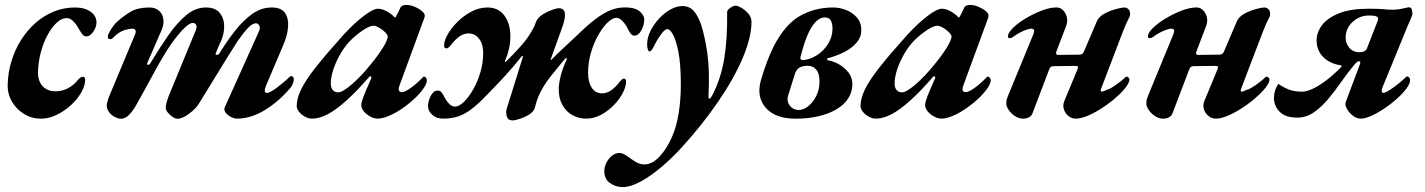

<svg xmlns="http://www.w3.org/2000/svg" viewBox="-20 -463 5731 772"><path d="M144.9 14.2Q108.1 14.2 77.5 -4.2Q46.9 -22.7 28.5 -53.5Q10.1 -84.4 10.9 -122Q11.9 -170.3 25.8 -216.2Q39.6 -262.2 64.3 -301.5Q89 -340.8 122.2 -370.3Q155.3 -399.7 195.9 -416.3Q236.5 -432.9 281.7 -432.9Q320.2 -432.9 344.1 -416Q367.9 -399.1 367.9 -373Q367.9 -353.7 354.7 -335.1Q341.5 -316.6 327.2 -316.6Q319.2 -316.6 313.3 -322.8Q307.4 -329 296.7 -347.2Q287.4 -364.7 274.7 -377.5Q262 -390.3 249.1 -390.3Q227.6 -390.3 207.3 -371.1Q187.1 -352 170.3 -320.5Q153.5 -289 143.6 -250.9Q133.7 -212.8 132.9 -174.3Q132.1 -137.2 151.3 -116.6Q170.4 -95.9 203.1 -95.9Q230.1 -95.9 253.7 -108.4Q277.2 -120.9 293.7 -142.2Q298.2 -147.6 303.4 -151Q308.5 -154.4 312.9 -154.4Q322.5 -154.4 322.5 -143Q322.5 -118.6 306.7 -91.2Q291 -63.7 264.5 -39.6Q238.1 -15.6 206.9 -0.7Q175.7 14.2 144.9 14.2Z M465.6 14.5Q456.5 14.5 442.7 7.9Q428.8 1.3 418.9 -11.5Q409.1 -24.2 409.1 -41.7Q409.9 -46.7 411.9 -54.6Q413.9 -62.6 417.3 -71.7L523.2 -325Q527.4 -335.5 524.5 -341.7Q521.5 -347.8 511.2 -347.8Q501.1 -347.8 479.7 -341.6Q458.2 -335.4 433.4 -310Q429.4 -305.2 421.6 -305.7Q413.9 -306.2 413.5 -314.8Q413.5 -322.5 420 -334.4Q426.5 -346.4 435.9 -358.8Q445.4 -371.3 452.6 -377.1Q477.8 -399.8 505.9 -416.2Q534 -432.7 581.2 -432.9Q604.2 -432.9 618.9 -420.2Q633.6 -407.5 636.9 -386.4Q640.1 -365.4 629.6 -342L572.6 -210.4Q569.6 -203.4 574.9 -202.4Q580.3 -201.4 584.1 -208Q621.3 -269.9 656.7 -320.8Q692.1 -371.7 729.1 -402.3Q766 -432.9 807.8 -432.9Q846.5 -432.9 864.4 -410Q882.4 -387.1 881.3 -352.5Q880.3 -317.8 861.9 -283.4L848 -250.5Q844.2 -243.5 851.2 -242.5Q858.1 -241.5 862 -248.2Q892.5 -297.5 925.2 -339.3Q957.9 -381.1 994.3 -407Q1030.6 -432.9 1072.5 -432.9Q1111.1 -432.9 1126.1 -410.6Q1141.1 -388.4 1138.3 -353.8Q1135.4 -319.2 1118.9 -281.8L1050.1 -119.6Q1037.6 -89.4 1053.5 -89.4Q1059.8 -89.4 1070.6 -95.4Q1081.5 -101.5 1093.6 -110.8Q1105.8 -120 1116.3 -128.9Q1126.9 -137.7 1132.5 -142.5Q1137.6 -147.6 1143 -152.5Q1148.5 -157.4 1151.9 -157.4Q1154.9 -157.4 1158.2 -153.7Q1161.6 -150 1161.6 -145.1Q1160.7 -134.7 1156.8 -125Q1152.9 -115.2 1144.4 -105.9Q1100.7 -54.9 1045 -20.5Q989.2 14 931.5 14Q922.7 14 909.3 7.5Q895.9 1 887.3 -10Q878.7 -21 884.3 -32.8L1020 -334.3Q1028 -350.2 1022.8 -359.8Q1017.6 -369.4 1009 -369.5Q995.5 -369.7 977.5 -351Q959.5 -332.3 935.5 -297.8Q917.3 -269.8 892 -228.9Q866.7 -188.1 838.4 -141.7Q810.1 -95.3 781.1 -48.5Q769.8 -30.4 753.2 -16Q736.5 -1.5 720.8 6.5Q705.1 14.5 694.7 14.5Q685.6 14.5 674.2 7.2Q662.8 -0.2 654.6 -10.7Q646.3 -21.2 646.3 -30.5Q646.3 -36.3 649.1 -48.2Q652 -60.1 657.9 -75.8L765.6 -337.3Q773 -353.7 768.9 -362.2Q764.9 -370.7 755.5 -370.9Q743.6 -371.3 721.9 -350.7Q700.2 -330.2 670.5 -289.2Q656 -268.6 639.3 -241Q622.5 -213.3 605.3 -181.8Q588.1 -150.3 570.2 -117.4Q552.3 -84.5 534.9 -53.4Q517.1 -20.2 500.6 -2.8Q484.2 14.5 465.6 14.5Z M1234.6 14Q1221 14 1206.5 6.3Q1192.1 -1.5 1182.5 -13.5Q1173 -25.6 1173 -36.6Q1173 -66.8 1190.8 -103.7Q1208.7 -140.5 1250 -193Q1291.4 -245.5 1361.3 -323.2Q1404.7 -370.2 1442.8 -399Q1480.9 -427.9 1499.3 -427.9Q1526 -427.9 1558.5 -401.6Q1565.1 -394.2 1566.1 -393.7Q1567 -393.1 1568 -393.1Q1570 -393.1 1570.7 -393.8Q1571.4 -394.5 1574 -399.9Q1581.5 -414.1 1584.5 -420.3Q1587.5 -426.6 1589.4 -431.6Q1594.6 -443.2 1613.7 -443.2Q1629.2 -443.2 1646.4 -436.1Q1663.6 -429 1675.7 -419.1Q1687.8 -409.2 1687.8 -400.1Q1687.8 -394.3 1685.7 -389.8L1586 -118.3Q1577.1 -92.5 1596.5 -92.5Q1608 -92.5 1631.8 -109.6Q1655.7 -126.6 1679.6 -151.6Q1682.4 -154.5 1682.9 -154.7Q1683.3 -155 1684.5 -155Q1689.3 -155 1692.9 -150.5Q1696.4 -145.9 1696.4 -139.1Q1696.4 -124.7 1677.5 -100.1Q1658.6 -75.5 1628.8 -50.7Q1592.6 -20.6 1557.6 -3.3Q1522.5 14 1499.3 14Q1484.4 14 1468.7 5.5Q1452.9 -2.9 1442.7 -15.6Q1432.5 -28.3 1432.5 -40.6Q1432.5 -47.5 1437.7 -63.6Q1439.5 -69.3 1443.4 -79.2Q1447.3 -89 1452.1 -100.6Q1456.9 -112.2 1462.4 -124.2Q1467.9 -136.2 1472.4 -147.3Q1475 -152.5 1471.6 -155.1Q1468.2 -157.8 1465.5 -154.9Q1414.3 -95.9 1372.5 -58.4Q1330.6 -20.8 1297.2 -3.4Q1263.8 14 1234.6 14ZM1339.8 -91.6Q1356.9 -91.6 1393.8 -123.2Q1430.8 -154.8 1469.4 -202.6Q1501.6 -241.7 1520.4 -272.5Q1539.1 -303.4 1539.1 -316.4Q1539.1 -325.3 1518.7 -342Q1509.4 -349.5 1499.1 -354.5Q1488.9 -359.6 1482.2 -359.6Q1466.7 -359.6 1439.7 -341.6Q1412.7 -323.6 1389.2 -300.2Q1368.5 -279.7 1350.4 -249.1Q1332.2 -218.5 1321.1 -186.1Q1310 -153.6 1310 -127.3Q1310 -110.6 1318 -101.1Q1326 -91.6 1339.8 -91.6Z M2042 21.2Q2026.8 21.2 2021.1 12.4Q2015.4 3.6 2015.4 -15.2Q2015.4 -20.2 2020.2 -34.7Q2025.1 -49.1 2031 -69.1L2082 -233.2Q2084 -238.2 2081.3 -238.1Q2078.6 -238 2076.3 -234.8Q2062.5 -217.2 2044 -195.6Q2025.5 -174 2005.2 -151.9Q1984.9 -129.9 1965.3 -109.7Q1945.6 -89.5 1929.4 -72.8Q1885.3 -26.8 1848.5 -6.4Q1811.8 14 1761.5 14Q1734 14 1717.5 -1.8Q1701 -17.7 1701 -35.4Q1701 -57 1712.2 -78Q1723.5 -98.9 1739.7 -98.9Q1750 -98.9 1756.2 -90.5Q1762.4 -82 1768.6 -69.1Q1776.3 -55.3 1786.6 -44.9Q1796.9 -34.5 1809.9 -34.5Q1825.6 -34.5 1844.8 -53Q1864.1 -71.4 1881.9 -102.2Q1899.7 -133 1911.3 -171.4Q1922.8 -209.8 1922.8 -249.9Q1922.8 -285.7 1906.3 -307.2Q1889.8 -328.6 1863.8 -328.6Q1845.3 -328.6 1828.2 -317Q1811.2 -305.5 1792.2 -280.9Q1788.6 -275.5 1783.4 -271.9Q1778.2 -268.4 1774.9 -268.4Q1765.6 -268.4 1765.6 -280.5Q1765.6 -299 1780.1 -324.7Q1794.7 -350.4 1819.5 -375.2Q1844.4 -400 1875.5 -416.4Q1906.6 -432.9 1940.3 -432.9Q1984.1 -432.9 2008.1 -400.3Q2032.1 -367.6 2032.1 -316.5Q2032.1 -291.6 2026.6 -266.8Q2021 -242 2010.9 -218.6Q2009.7 -214.6 2011 -213.7Q2012.3 -212.9 2015.4 -216.1Q2042.7 -242.3 2074.7 -278.4Q2106.8 -314.5 2125 -350.7Q2129.1 -357.9 2131.4 -365Q2133.6 -372.1 2136.3 -377.9Q2145.4 -395.1 2164.4 -406.4Q2183.4 -417.6 2201.5 -423.8Q2219.6 -430 2224.9 -430Q2240.3 -430 2246.1 -422.7Q2251.8 -415.4 2251.8 -402.3Q2251.8 -391.8 2247.7 -376.3Q2243.6 -360.8 2236.8 -342.6L2194.1 -224Q2193.1 -220.7 2194.7 -221.2Q2196.3 -221.7 2197.6 -223.2Q2220 -246.5 2246.5 -270.6Q2273 -294.7 2297.8 -318.7Q2341.7 -361.8 2374.9 -386.7Q2408.1 -411.7 2435.9 -422.5Q2463.8 -433.2 2492.9 -433.2Q2533.5 -433.2 2552 -417.4Q2570.4 -401.6 2570.4 -384.7Q2570.4 -362.2 2558.7 -341Q2546.9 -319.7 2531 -319.7Q2522 -319.7 2515.5 -328.3Q2509 -336.8 2503.7 -348.1Q2496.7 -363.2 2484.1 -377.3Q2471.5 -391.3 2457.6 -391.3Q2443.2 -391.3 2423.9 -373.2Q2404.7 -355.1 2386.4 -323.5Q2368.1 -291.9 2356.4 -252.2Q2344.6 -212.5 2344.6 -169.3Q2344.6 -133.7 2359 -110.7Q2373.4 -87.7 2400.9 -87.7Q2420 -87.7 2437.5 -99.9Q2455 -112.1 2472.4 -135.2Q2481.4 -146.7 2488.2 -146.7Q2497.4 -146.7 2497.4 -135.7Q2497.4 -115 2484.2 -89.5Q2471 -63.9 2448.1 -40.3Q2425.2 -16.7 2396.5 -1.3Q2367.8 14 2336.9 14Q2307.4 14 2282.2 0.3Q2257 -13.4 2241.8 -40Q2226.6 -66.6 2226.6 -103.5Q2226.6 -127.3 2234.9 -159.5Q2243.2 -191.7 2258.6 -223.3Q2260.6 -226.7 2257.7 -228.6Q2254.8 -230.6 2252.4 -227.4Q2233.7 -203.6 2215.1 -181.8Q2196.5 -160 2180.6 -138Q2164.7 -115.9 2151.9 -90.2Q2139.1 -64.5 2131.5 -32.9Q2128.5 -19.1 2116.2 -8.8Q2103.8 1.4 2088.1 8Q2072.4 14.5 2059.7 17.9Q2047 21.2 2042 21.2Z M2483.6 289.2Q2456.3 289.2 2433.1 273.3Q2409.9 257.5 2409.9 225.9Q2409.9 207.8 2418.3 191Q2426.8 174.3 2440.7 163.2Q2454.6 152.1 2470.2 152.1Q2481 152.1 2492.9 159.2Q2504.8 166.4 2515.9 174.8Q2527.9 183.3 2541 190.6Q2554.2 198 2571.4 198Q2601.4 198 2630.5 167.9Q2659.6 137.7 2681.1 89.6Q2700 47.5 2708.7 -6.9Q2717.5 -61.4 2717.5 -122Q2717.5 -205 2707.8 -254Q2698.1 -302.9 2685.8 -324.4Q2673.6 -346 2663.6 -346Q2655.2 -346 2644.5 -333.2Q2633.8 -320.5 2624.3 -304.7Q2614.8 -288.9 2610 -278.5Q2608.2 -274.3 2602.6 -265.2Q2597 -256.1 2591 -256.1Q2587.8 -256.1 2584.9 -263.8Q2582 -271.4 2582 -284.1Q2582 -312 2595.6 -338.9Q2609.2 -365.8 2630.5 -388.8Q2651.7 -411.7 2676.3 -425.1Q2700.8 -438.6 2722.7 -438.6Q2752.5 -438.6 2769.8 -418.7Q2787.1 -398.9 2799.6 -361.9Q2813.6 -318.9 2823.8 -250.9Q2833.9 -182.9 2828.9 -82.9Q2827.9 -64.9 2832.4 -65.9Q2836.9 -66.9 2843.9 -79.9Q2878.6 -146.2 2892 -227.2Q2905.3 -308.1 2903.7 -414.7Q2903.7 -422.9 2916.5 -431.6Q2929.4 -440.2 2937.5 -440.2Q2946.4 -440.2 2961.4 -431.4Q2976.3 -422.7 2989 -408.2Q3001.6 -393.6 3001.6 -375.1Q3001.6 -313.1 2966.5 -230.3Q2931.4 -147.5 2868 -54.8Q2804.7 38 2720.8 130Q2681.7 173 2638.3 209.5Q2595 246 2554.9 267.6Q2514.8 289.2 2483.6 289.2Z M3178.9 14.2Q3096.6 14.2 3058.5 -30.1Q3020.5 -74.4 3039.7 -141.2Q3052.8 -185.4 3064.7 -216.3Q3076.6 -247.2 3091.3 -277.4Q3136.5 -364.7 3196.1 -398.8Q3255.8 -432.9 3330 -432.9Q3355.7 -432.9 3381.5 -423Q3407.3 -413 3425.2 -392.8Q3443.2 -372.6 3443.2 -342.1Q3443.2 -313.8 3424 -291.3Q3404.8 -268.8 3374 -253.4Q3343.2 -237.9 3309.2 -229.1Q3305.2 -228.1 3305.2 -225.2Q3305.2 -222.3 3310.2 -220.3Q3333.7 -216.2 3355.8 -203Q3377.9 -189.8 3392.6 -170Q3407.3 -150.1 3407.3 -125.2Q3407.3 -94.3 3391.3 -68.6Q3375.4 -42.9 3345.2 -24.6Q3315.1 -6.3 3273.1 3.9Q3231 14.2 3178.9 14.2ZM3192.3 -20.8Q3210.5 -20.8 3229.6 -35.8Q3248.7 -50.8 3261.9 -76.8Q3275.1 -102.7 3275.1 -135.3Q3275.1 -167.8 3261.9 -183.2Q3248.6 -198.6 3227.5 -198.6Q3206.7 -198.6 3193.8 -190.6Q3180.8 -182.7 3175.2 -163L3148.7 -78Q3144.3 -63.2 3149 -50.2Q3153.7 -37.3 3165.2 -29.1Q3176.7 -20.8 3192.3 -20.8ZM3207.2 -221.3Q3233.8 -222.4 3261.5 -239Q3289.2 -255.6 3308.2 -284.5Q3327.3 -313.4 3327.3 -349.5Q3327.3 -367.2 3320.8 -380.1Q3314.3 -393 3296 -393Q3280.6 -393 3264.9 -379.9Q3249.2 -366.8 3234.4 -337.9Q3219.6 -309 3206.3 -262L3198.1 -232.1Q3197.1 -227.9 3200.1 -224.5Q3203.1 -221.1 3207.2 -221.3Z M3501.6 14Q3488 14 3473.5 6.3Q3459.1 -1.5 3449.5 -13.5Q3440 -25.6 3440 -36.6Q3440 -66.8 3457.8 -103.7Q3475.7 -140.5 3517 -193Q3558.4 -245.5 3628.3 -323.2Q3671.7 -370.2 3709.8 -399Q3747.9 -427.9 3766.3 -427.9Q3793 -427.9 3825.5 -401.6Q3832.1 -394.2 3833.1 -393.7Q3834 -393.1 3835 -393.1Q3837 -393.1 3837.7 -393.8Q3838.4 -394.5 3841 -399.9Q3848.5 -414.1 3851.5 -420.3Q3854.5 -426.6 3856.4 -431.6Q3861.6 -443.2 3880.7 -443.2Q3896.2 -443.2 3913.4 -436.1Q3930.6 -429 3942.7 -419.1Q3954.8 -409.2 3954.8 -400.1Q3954.8 -394.3 3952.7 -389.8L3853 -118.3Q3844.1 -92.5 3863.5 -92.5Q3875 -92.5 3898.8 -109.6Q3922.7 -126.6 3946.6 -151.6Q3949.4 -154.5 3949.9 -154.7Q3950.3 -155 3951.5 -155Q3956.3 -155 3959.9 -150.5Q3963.4 -145.9 3963.4 -139.1Q3963.4 -124.7 3944.5 -100.1Q3925.6 -75.5 3895.8 -50.7Q3859.6 -20.6 3824.6 -3.3Q3789.5 14 3766.3 14Q3751.4 14 3735.7 5.5Q3719.9 -2.9 3709.7 -15.6Q3699.5 -28.3 3699.5 -40.6Q3699.5 -47.5 3704.7 -63.6Q3706.5 -69.3 3710.4 -79.2Q3714.3 -89 3719.1 -100.6Q3723.9 -112.2 3729.4 -124.2Q3734.9 -136.2 3739.4 -147.3Q3742 -152.5 3738.6 -155.1Q3735.2 -157.8 3732.5 -154.9Q3681.3 -95.9 3639.5 -58.4Q3597.6 -20.8 3564.2 -3.4Q3530.8 14 3501.6 14ZM3606.8 -91.6Q3623.9 -91.6 3660.8 -123.2Q3697.8 -154.8 3736.4 -202.6Q3768.6 -241.7 3787.4 -272.5Q3806.1 -303.4 3806.1 -316.4Q3806.1 -325.3 3785.7 -342Q3776.4 -349.5 3766.1 -354.5Q3755.9 -359.6 3749.2 -359.6Q3733.7 -359.6 3706.7 -341.6Q3679.7 -323.6 3656.2 -300.2Q3635.5 -279.7 3617.4 -249.1Q3599.2 -218.5 3588.1 -186.1Q3577 -153.6 3577 -127.3Q3577 -110.6 3585 -101.1Q3593 -91.6 3606.8 -91.6Z M4093.7 14.2Q4077.3 14.2 4061.7 4.1Q4046 -5.9 4035.7 -21.1Q4025.4 -36.2 4026.3 -49.1Q4026.3 -56.5 4028 -63.2Q4029.7 -69.9 4032.4 -76.2L4135 -325.4Q4139.1 -335.5 4137.8 -341.7Q4136.4 -347.8 4126.4 -347.8Q4116.3 -347.8 4095.1 -338.8Q4073.9 -329.8 4051.8 -313.4Q4046 -309.4 4038.9 -309.5Q4031.9 -309.6 4032.7 -318.3Q4033.7 -332.2 4053.9 -351.7Q4074.2 -371.2 4104.9 -389.5Q4135.6 -407.8 4168.5 -420.4Q4201.4 -433 4227.6 -433Q4250.6 -433 4263.7 -409.1Q4276.7 -385.1 4266.6 -358.4L4226.9 -254.2Q4224.8 -247 4227.8 -244.6Q4230.8 -242.2 4235.2 -242.2L4319.2 -243.3Q4326.1 -243.3 4330.9 -246.1Q4335.8 -248.9 4339.3 -257.9L4390.1 -377Q4398.2 -395.8 4420.6 -408Q4443 -420.1 4466.7 -426.5Q4490.4 -432.9 4500.3 -432.9Q4511.6 -432.9 4518.4 -424.8Q4525.2 -416.7 4523.6 -401.1Q4522.8 -396.3 4515.7 -383.4Q4508.7 -370.5 4494.1 -333.6L4409.6 -112.2Q4403.8 -98.7 4406.5 -95.4Q4408.7 -94.6 4412.2 -95Q4415.8 -95.5 4419.4 -97Q4422.9 -98.6 4426.1 -100.1Q4429.2 -101.7 4430.8 -102.4Q4436.7 -102.6 4450.3 -110.8Q4463.9 -119 4479.6 -130.9Q4495.3 -142.8 4505.9 -153.4Q4510 -155.9 4511.7 -154.3Q4516.6 -153.6 4519.4 -148.7Q4522.2 -143.9 4521.1 -138.6Q4516.4 -122.9 4499.5 -103.1Q4482.5 -83.4 4457.8 -62.8Q4433.1 -42.2 4405.6 -25Q4378 -7.7 4351.8 3.2Q4325.5 14 4305.2 14Q4288.7 14 4275.6 3Q4262.5 -7.9 4257.6 -23.8Q4252.8 -39.8 4259.1 -55.8L4312.4 -184.3Q4316.2 -193.1 4313.6 -195.6Q4311 -198.1 4304.3 -198.1L4217.9 -197Q4212.7 -197 4207.5 -195.2Q4202.4 -193.4 4199.4 -185.9L4131.7 -8.1Q4127.8 3.2 4117.2 8.7Q4106.5 14.2 4093.7 14.2Z M4656.7 14.2Q4640.3 14.2 4624.7 4.1Q4609 -5.9 4598.7 -21.1Q4588.4 -36.2 4589.3 -49.1Q4589.3 -56.5 4591 -63.2Q4592.7 -69.9 4595.4 -76.2L4698 -325.4Q4702.1 -335.5 4700.8 -341.7Q4699.4 -347.8 4689.4 -347.8Q4679.3 -347.8 4658.1 -338.8Q4636.9 -329.8 4614.8 -313.4Q4609 -309.4 4601.9 -309.5Q4594.9 -309.6 4595.7 -318.3Q4596.7 -332.2 4616.9 -351.7Q4637.2 -371.2 4667.9 -389.5Q4698.6 -407.8 4731.5 -420.4Q4764.4 -433 4790.6 -433Q4813.6 -433 4826.7 -409.1Q4839.7 -385.1 4829.6 -358.4L4789.9 -254.2Q4787.8 -247 4790.8 -244.6Q4793.8 -242.2 4798.2 -242.2L4882.2 -243.3Q4889.1 -243.3 4893.9 -246.1Q4898.8 -248.9 4902.3 -257.9L4953.1 -377Q4961.2 -395.8 4983.6 -408Q5006 -420.1 5029.7 -426.5Q5053.4 -432.9 5063.3 -432.9Q5074.6 -432.9 5081.4 -424.8Q5088.2 -416.7 5086.6 -401.1Q5085.8 -396.3 5078.7 -383.4Q5071.7 -370.5 5057.1 -333.6L4972.6 -112.2Q4966.8 -98.7 4969.5 -95.4Q4971.7 -94.6 4975.2 -95Q4978.8 -95.5 4982.4 -97Q4985.9 -98.6 4989.1 -100.1Q4992.2 -101.7 4993.8 -102.4Q4999.7 -102.6 5013.3 -110.8Q5026.9 -119 5042.6 -130.9Q5058.3 -142.8 5068.9 -153.4Q5073 -155.9 5074.7 -154.3Q5079.6 -153.6 5082.4 -148.7Q5085.2 -143.9 5084.1 -138.6Q5079.4 -122.9 5062.5 -103.1Q5045.5 -83.4 5020.8 -62.8Q4996.1 -42.2 4968.6 -25Q4941 -7.7 4914.8 3.2Q4888.5 14 4868.2 14Q4851.7 14 4838.6 3Q4825.5 -7.9 4820.6 -23.8Q4815.8 -39.8 4822.1 -55.8L4875.4 -184.3Q4879.2 -193.1 4876.6 -195.6Q4874 -198.1 4867.3 -198.1L4780.9 -197Q4775.7 -197 4770.5 -195.2Q4765.4 -193.4 4762.4 -185.9L4694.7 -8.1Q4690.8 3.2 4680.2 8.7Q4669.5 14.2 4656.7 14.2Z M5451.4 14Q5434.9 14 5419.4 1.9Q5403.9 -10.2 5395.4 -25.9Q5386.9 -41.6 5390.9 -52.4L5446.7 -201Q5448.9 -206.5 5449.5 -211.6Q5450 -216.8 5446.7 -216.8Q5439.1 -216.8 5435 -212.9Q5431 -209.1 5422.4 -199.2Q5396.1 -167 5370.7 -130.6Q5345.2 -94.2 5318.3 -62.3Q5291.3 -30.5 5261.2 -10.2Q5231.1 10 5196.2 10Q5149.4 10 5125.8 -13.1Q5102.2 -36.1 5102.4 -71.3Q5102.4 -84.8 5107 -99.1Q5111.5 -113.5 5120.4 -125.8Q5138.5 -112.6 5160.8 -103.5Q5183 -94.4 5216.2 -94.4Q5233 -94.4 5257 -105.4Q5281 -116.4 5310.4 -138.2Q5339.7 -160 5371.4 -191.9Q5375.3 -195.7 5374.5 -197.8Q5373.8 -199.9 5368.3 -200.7Q5324.7 -208.2 5299.3 -234.8Q5273.8 -261.5 5273.8 -300.9Q5273.8 -333.1 5296 -362.2Q5318.1 -391.2 5364.1 -409.5Q5410 -427.9 5481.1 -427.9Q5506.5 -427.9 5520.8 -427.4Q5535.1 -426.9 5544 -425.9Q5552.8 -424.9 5561.7 -424.4Q5570.5 -423.9 5583.6 -423.9Q5600.1 -423.9 5620.7 -428.8Q5641.2 -433.7 5645 -433.7Q5653.3 -433.7 5656.1 -425.8Q5659 -417.9 5659 -407.8Q5659 -401.4 5651.1 -384.3Q5643.2 -367.3 5628.3 -330.3L5538.5 -111Q5535.3 -102.5 5535.7 -96.1Q5536.2 -89.6 5541.9 -89.6Q5548.2 -89.6 5559.5 -96.2Q5570.9 -102.7 5584.8 -112.8Q5598.7 -122.8 5611.3 -133.4Q5623.8 -144 5632.8 -152.9Q5635.8 -155.9 5636.8 -155.9Q5642.2 -155.9 5646 -151.4Q5649.9 -146.8 5649.9 -141.2Q5649.9 -127.1 5635.3 -107.4Q5620.8 -87.7 5597.5 -66.6Q5574.2 -45.5 5547.1 -27.3Q5520 -9.1 5494.6 2.4Q5469.3 14 5451.4 14ZM5446.7 -253Q5456.3 -253 5464.5 -256.5Q5472.7 -260 5475.5 -266.6L5518.7 -377.2Q5524 -389.4 5517.5 -395.1Q5510.9 -400.7 5484.7 -400.7Q5447 -400.7 5418.7 -375Q5390.5 -349.3 5390.5 -310.9Q5390.5 -289.4 5405.1 -271.2Q5419.7 -253 5446.7 -253Z"/></svg>

Font: EB Garamond
Style: Italic
Weight: 400
Italic angle: -17.2°
Designer: Georg Duffner and Octavio Pardo
Foundry: Georg Duffner
Version: Version 1.001